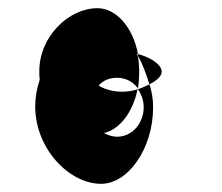

<svg xmlns="http://www.w3.org/2000/svg" viewBox="-20 -695 543 469"><path d="M66 -435C66 -333 148 -246 227 -246C293 -246 354 -332 354 -433C354 -452 351 -472 345 -489C335 -484 326 -480 317 -477C326 -464 331 -449 331 -433C331 -394 303 -361 266 -361C255 -361 243 -365 234 -370C273 -379 305 -422 316 -477C305 -473 292 -471 278 -471C256 -471 235 -477 221 -486C232 -499 248 -505 266 -505C287 -505 306 -495 317 -479C319 -492 320 -506 320 -520C320 -533 319 -546 317 -558L314 -563H317C305 -628 264 -675 218 -675C148 -675 76 -606 76 -521C76 -514 76 -507 77 -500C70 -480 66 -457 66 -435ZM317 -477V-479C317 -478 316 -478 316 -477C316 -477 317 -477 317 -477ZM317 -563V-559C328 -539 337 -515 345 -489C363 -498 375 -509 375 -520C375 -537 348 -555 317 -563Z"/></svg>

Font: Ampere
Style: SCSuCnd
Weight: 400
Version: Version 1